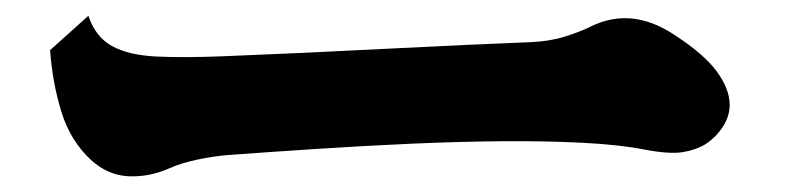

<svg xmlns="http://www.w3.org/2000/svg" viewBox="-20 -503 1010 245"><path d="M92.8 -482.9Q101.6 -456.1 122.8 -444.3Q144 -432.6 179.2 -430.9Q214.4 -429.2 264.2 -431.2Q312 -433.1 365.2 -435.5Q418.5 -438 471.4 -440.7Q524.4 -443.4 572.3 -445.6Q620.1 -447.8 657.2 -449.2Q681.2 -450.2 700.7 -456.3Q720.2 -462.4 733.9 -469.2Q785.6 -494.6 839.8 -459Q878.4 -434.1 894.8 -411.6Q911.1 -389.2 911.1 -369.1Q911.1 -355 902.6 -341.6Q894 -328.1 879.9 -318.8Q867.7 -311.5 850.8 -308.8Q834 -306.2 803.2 -312Q770.5 -318.4 723.6 -320.8Q676.8 -323.2 620.6 -322.8Q564.5 -322.3 504.2 -319.6Q443.8 -316.9 384.3 -313Q324.7 -309.1 271 -305.2Q252.4 -303.7 231.7 -299.3Q210.9 -294.9 195.8 -288.1Q170.4 -276.9 144 -278.1Q117.7 -279.3 96.2 -298.8Q69.8 -323.2 58.3 -360.4Q46.9 -397.5 43.9 -439Z"/></svg>

Font: BIZ UDPMincho
Style: Bold
Weight: 700
Designer: TypeBank Co., Ltd.
Foundry: Morisawa Inc.
Version: Version 1.06